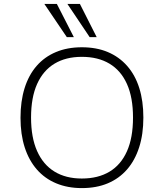

<svg xmlns="http://www.w3.org/2000/svg" viewBox="-20 -955 839 983"><path d="M399 8Q326 8 267.5 -16.5Q209 -41 168.5 -87.5Q128 -134 106.5 -200.5Q85 -267 85 -352Q85 -437 106 -504Q127 -571 167.5 -617.5Q208 -664 266.5 -688.5Q325 -713 399 -713Q474 -713 532 -688.5Q590 -664 631 -617.5Q672 -571 693 -504.5Q714 -438 714 -353Q714 -268 692.5 -201Q671 -134 630.5 -87.5Q590 -41 532 -16.5Q474 8 399 8ZM399 -41Q482 -41 540.5 -76Q599 -111 630 -180.5Q661 -250 661 -353Q661 -456 630 -525Q599 -594 540.5 -629Q482 -664 399 -664Q317 -664 259 -629Q201 -594 170 -525Q139 -456 139 -353Q139 -251 170 -181.5Q201 -112 259 -76.5Q317 -41 399 -41ZM439 -765 325 -935H389L475 -765ZM322 -765 207 -935H271L358 -765Z"/></svg>

Font: Nunito Sans 7pt ExtraLight
Style: Regular
Weight: 250
Designer: Vernon Adams
Foundry: Vernon Adams
Version: Version 3.101;gftools[0.9.27]